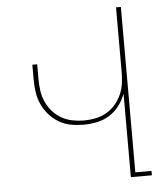

<svg xmlns="http://www.w3.org/2000/svg" viewBox="-53 -781 705 828"><g transform="rotate(-5 300.0 -367.5)"><path d="M480 0V-361Q470 -334 452 -310Q434 -286 409 -270.5Q384 -255 355 -249Q326 -243 297 -243Q269 -243 242 -248Q215 -253 191 -267Q167 -281 148.5 -302Q130 -323 118.5 -348Q107 -373 103 -400.5Q99 -428 99 -455V-520H120V-455Q120 -430 123.5 -405Q127 -380 137.5 -357Q148 -334 164.5 -315Q181 -296 203 -283.5Q225 -271 250 -266Q275 -261 300 -261Q325 -261 350 -266Q375 -271 397 -283.5Q419 -296 435.5 -315Q452 -334 462.5 -357Q473 -380 476.5 -405Q480 -430 480 -455V-735H501V-19H571V0Z"/></g></svg>

Font: Iosevka Thin Extended
Style: Regular
Weight: 100
Width: 7
Monospace: yes
Designer: Belleve Invis
Foundry: Belleve Invis
Version: Version 32.5.0; ttfautohint (v1.8.4)